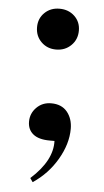

<svg xmlns="http://www.w3.org/2000/svg" viewBox="-52 -566 420 773"><g transform="rotate(5 158.0 -179.5)"><path d="M157.2 -532.2Q193.8 -532.2 218 -509.3Q242.2 -486.3 242.2 -451.2Q242.2 -415 217.8 -391.1Q193.4 -367.2 157.2 -367.2Q121.1 -367.2 97.2 -390.9Q73.2 -414.6 73.2 -450.2Q73.2 -485.8 97.2 -509Q121.1 -532.2 157.2 -532.2ZM109.9 172.9 99.1 157.2Q186 79.1 183.1 0H164.1Q119.1 0 96.7 -18.3Q74.2 -36.6 74.2 -68.8Q74.2 -102.1 97.9 -126Q121.6 -149.9 157.2 -149.9Q199.2 -149.9 221.7 -122.6Q244.1 -95.2 244.1 -54.2Q244.1 6.8 207.3 69.8Q170.4 132.8 109.9 172.9Z"/></g></svg>

Font: Display Regular
Style: Bold
Weight: 700
Designer: Latin by Veronika Burian and Jose Scaglione. Greek by Irene Vlachou. Cyrillic by Vera Evstafieva.
Foundry: TypeTogether
Version: Version 3.002